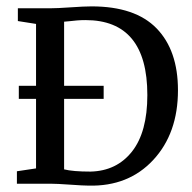

<svg xmlns="http://www.w3.org/2000/svg" viewBox="-20 -576 603 602"><path d="M39 -266V-307H93V-501L36 -510V-550H136Q159 -550 201.5 -553Q244 -556 267 -556Q404 -556 471 -487Q538 -418 538 -293Q538 -158 460.5 -74.5Q383 9 258 6Q242 6 200 3Q158 0 138 0H33V-39L93 -48V-266ZM181 -508V-307H305V-266H181V-45Q208 -38 264 -38Q346 -40 394 -101Q442 -162 442 -278Q442 -513 248 -513Q235 -513 222 -512Q209 -511 197.5 -509.5Q186 -508 181 -508Z"/></svg>

Font: Aikya Medium
Style: Regular
Weight: 500
Designer: Neelakash Kshetrimayum (Latin subset based on Merriweather by Eben Sorkin)
Foundry: Brand New Type
Version: Version 1.00 b005